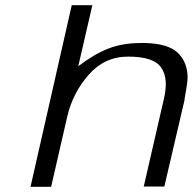

<svg xmlns="http://www.w3.org/2000/svg" viewBox="-20 -716 750 736"><path d="M97 0 255 -696H334L280 -462Q340 -508 394.5 -529.5Q449 -551 518 -551Q532 -552 558 -550Q635 -544 667 -508Q699 -472 699 -420Q699 -401 693 -368.5Q687 -336 687 -331L610 -1H531L609 -340Q626 -415 599 -455Q572 -499 471 -499Q381 -499 320 -429.5Q259 -360 238 -270L176 0Z"/></svg>

Font: Coval
Style: ExtraLight Italic
Weight: 200
Foundry: Context Ltd
Version: Version 001.000